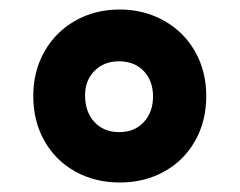

<svg xmlns="http://www.w3.org/2000/svg" viewBox="-20 -877 504 404"><path d="M232 -493Q180 -493 138.5 -516Q97 -539 73.5 -580.5Q50 -622 50 -675Q50 -727 73.5 -768.5Q97 -810 138.5 -833.5Q180 -857 232 -857Q283 -857 325 -833.5Q367 -810 390.5 -768.5Q414 -727 414 -675Q414 -622 390.5 -580.5Q367 -539 325.5 -516Q284 -493 232 -493ZM230 -748Q199 -748 179 -728Q159 -708 159 -676Q159 -642 178.5 -620.5Q198 -599 231 -599Q263 -599 282.5 -620Q302 -641 302 -674Q302 -707 282.5 -727.5Q263 -748 230 -748Z"/></svg>

Font: Libre Franklin Black
Style: Regular
Weight: 900
Designer: Pablo Impallari, Rodrigo Fuenzalida
Foundry: Impallari Type
Version: Version 1.002; ttfautohint (v1.5)